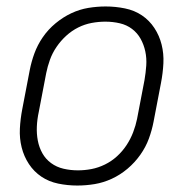

<svg xmlns="http://www.w3.org/2000/svg" viewBox="-20 -562 590 594"><path d="M219 12Q189 12 160 6Q131 0 108 -15.5Q85 -31 69.5 -54.5Q54 -78 47 -106Q40 -134 41.5 -164Q43 -194 49 -225L72 -345Q77 -371 86.5 -397Q96 -423 112.5 -447Q129 -471 152 -490Q175 -509 200.5 -521Q226 -533 253 -537.5Q280 -542 307 -542Q337 -542 366.5 -536Q396 -530 419 -514.5Q442 -499 457.5 -475.5Q473 -452 480 -424Q487 -396 485.5 -366Q484 -336 478 -305L455 -185Q450 -159 440.5 -133Q431 -107 414 -83Q397 -59 374.5 -40Q352 -21 326 -9Q300 3 273 7.5Q246 12 219 12ZM221 -35Q242 -35 263 -39Q284 -43 304.5 -53Q325 -63 342 -78.5Q359 -94 371.5 -113Q384 -132 392 -153Q400 -174 404 -194L427 -314Q431 -337 432.5 -359.5Q434 -382 429.5 -403Q425 -424 415 -442Q405 -460 388.5 -472.5Q372 -485 350.5 -490Q329 -495 306 -495Q285 -495 263.5 -491Q242 -487 222 -477Q202 -467 185 -451.5Q168 -436 155 -417Q142 -398 134.5 -377Q127 -356 123 -336L100 -216Q95 -193 94 -170.5Q93 -148 97 -127Q101 -106 111 -88Q121 -70 138 -57.5Q155 -45 176.5 -40Q198 -35 221 -35Z"/></svg>

Font: Lode Dark
Style: Italic
Weight: 400
Italic angle: -11°
Monospace: yes
Designer: Belleve Invis
Foundry: Belleve Invis
Version: Version 29.2.0; ttfautohint (v1.8.3)